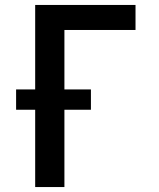

<svg xmlns="http://www.w3.org/2000/svg" viewBox="-20 -755 640 775"><path d="M122 0V-312H45V-394H122V-735H527V-634H240V-394H347V-312H240V0Z"/></svg>

Font: Iosevka Aile
Style: Bold
Weight: 700
Designer: Belleve Invis
Foundry: Belleve Invis
Version: Version 28.0.1; ttfautohint (v1.8.4)